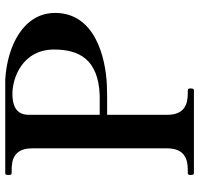

<svg xmlns="http://www.w3.org/2000/svg" viewBox="-34 -744 777 750"><g transform="rotate(-90 355.0 -368.5)"><path d="M420 -737H308H54C48 -737 47 -732 47 -725C47 -717 48 -712 54 -712H67C108 -712 151 -701 151 -632V-105C151 -35 107 -24 67 -24H54C48 -24 47 -19 47 -13C47 -6 48 0 54 0H378C384 0 385 -6 385 -13C385 -19 384 -24 378 -24H366C324 -24 282 -36 282 -105V-339H321C344 -339 371 -339 398 -340C509 -345 680 -388 680 -542C680 -665 553 -729 420 -737ZM357 -368H307H282V-645C282 -698 323 -709 364 -709C426 -709 537 -670 537 -546C537 -449 499 -373 357 -368Z"/></g></svg>

Font: Shippori Mincho OTF
Style: Bold
Weight: 800
Designer: FONTDASU
Foundry: FONTDASU / Google Inc. / but / Adobe
Version: Version 3.300;hotconv 1.0.109;makeotfexe 2.5.65596